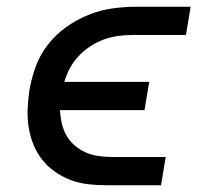

<svg xmlns="http://www.w3.org/2000/svg" viewBox="-20 -550 640 570"><path d="M297 0Q270 0 242.5 -3Q215 -6 190 -15.5Q165 -25 143.5 -40Q122 -55 106 -75Q90 -95 80 -119Q70 -143 65.5 -170Q61 -197 62 -224.5Q63 -252 67 -280Q73 -316 85.5 -351Q98 -386 121.5 -416.5Q145 -447 176.5 -469.5Q208 -492 243 -506Q278 -520 313.5 -525Q349 -530 385 -530H546L532 -446H371Q350 -446 329 -443Q308 -440 287.5 -432.5Q267 -425 248 -412.5Q229 -400 213.5 -383.5Q198 -367 187.5 -347.5Q177 -328 171 -307H423L409 -223H158Q159 -203 163.5 -183.5Q168 -164 177.5 -147.5Q187 -131 201.5 -118.5Q216 -106 233.5 -98Q251 -90 271 -87Q291 -84 311 -84H472L458 0Z"/></svg>

Font: Iosevka Curly Medium Extended
Style: Italic
Weight: 500
Width: 7
Italic angle: -9°
Monospace: yes
Designer: Belleve Invis
Foundry: Belleve Invis
Version: Version 11.1.0; ttfautohint (v1.8.3)